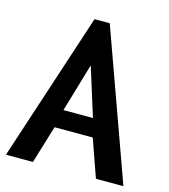

<svg xmlns="http://www.w3.org/2000/svg" viewBox="-98 -713 697 791"><g transform="rotate(15 250.5 -317.0)"><path d="M0 0 208 -633.8H272.9L501 0H383.8L327.1 -161.1H164.1L115.2 0ZM307.1 -238.8 242.2 -445.8 181.2 -238.8Z"/></g></svg>

Font: InconsolataGo
Style: Bold
Weight: 700
Designer: Raph Levien, Kirill Tkachev(cyreal.org)
Foundry: Raph Levien, Kirill Tkachev(cyreal.org)
Version: Version 1.015; ttfautohint (v0.92) -l 8 -r 50 -G 200 -x 14 -